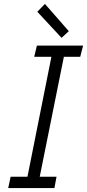

<svg xmlns="http://www.w3.org/2000/svg" viewBox="-20 -950 440 970"><path d="M33.7 -57.1H118.7L239.7 -663.1H152.8L166.5 -719.7H399.9L385.3 -663.1H302.7L180.7 -57.1H265.6L254.9 0H21.5ZM168.5 -890.6 207 -930.2 327.6 -792.5 291 -758.8Z"/></svg>

Font: Reddit Sans Fudge Light Italic
Style: Regular
Weight: 300
Italic angle: -11.25°
Designer: Stephen Hutchings
Version: Version 1.013